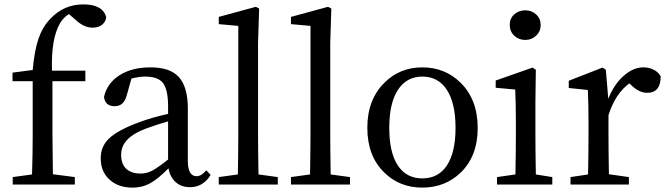

<svg xmlns="http://www.w3.org/2000/svg" viewBox="-20 -841 3038 875"><path d="M38 0V-34L126 -46Q129 -139 129 -230V-471H37V-510L129 -522Q137 -610 155 -663.5Q173 -717 208 -754Q270 -821 360 -821Q448 -821 464 -763Q462 -742 445.5 -728.5Q429 -715 402 -715Q362 -715 324 -751L294 -777Q269 -761 254 -736Q212 -664 217 -519H369V-471H219V-230Q219 -169 221 -47L321 -34V0Z M584 14Q521 14 482 -20Q439 -56 439 -120Q439 -173 476 -209Q517 -249 620 -286Q671 -305 746 -322V-356Q746 -435 721 -465Q698 -492 641 -492Q614 -492 579 -483L558 -408Q545 -357 503 -357Q459 -357 454 -399Q468 -462 524.5 -498Q581 -534 666 -534Q754 -534 794 -491Q836 -446 836 -346V-108Q836 -38 876 -38Q898 -38 920 -65L940 -44Q906 12 846 12Q806 12 780.5 -11Q755 -34 748 -74Q699 -25 668 -8Q630 14 584 14ZM621 -50Q649 -50 675 -64Q698 -76 746 -114V-288Q694 -273 645 -255Q579 -230 553 -196Q532 -170 532 -135Q532 -93 557 -70Q581 -50 621 -50Z M977 0V-34L1064 -46Q1066 -166 1066 -230V-723L977 -731V-764L1146 -810L1161 -802L1156 -646V-230Q1156 -166 1158 -46L1246 -34V0Z M1306 0V-34L1393 -46Q1395 -166 1395 -230V-723L1306 -731V-764L1475 -810L1490 -802L1485 -646V-230Q1485 -166 1487 -46L1575 -34V0Z M1731 -55Q1654 -130 1654 -258.5Q1654 -387 1732 -464Q1802 -534 1905 -534Q2008 -534 2079 -464Q2157 -387 2157 -258Q2157 -129 2079 -54Q2008 14 1904.5 14Q1801 14 1731 -55ZM2016 -86Q2056 -146 2056 -258Q2056 -371 2016.5 -431.5Q1977 -492 1905 -492Q1833 -492 1793.5 -431.5Q1754 -371 1754 -258Q1754 -146 1793 -87Q1832 -28 1904.5 -28Q1977 -28 2016 -86Z M2245 0V-34L2329 -46Q2331 -158 2331 -230V-288Q2331 -361 2328 -433L2239 -441V-474L2407 -533L2422 -523L2420 -377V-230Q2420 -158 2422 -46L2497 -34V0ZM2374 -659Q2344 -659 2323.5 -678.5Q2303 -698 2303 -727.5Q2303 -757 2323.5 -775.5Q2344 -794 2374 -794Q2403 -794 2423.5 -775Q2444 -756 2444 -727Q2444 -698 2423.5 -678.5Q2403 -659 2374 -659Z M2580 0V-34L2660 -46Q2662 -156 2662 -230V-287Q2662 -365 2659 -431L2572 -440V-473L2726 -533L2741 -523L2752 -391Q2779 -458 2823 -496Q2866 -534 2912 -534Q2938 -534 2959.5 -523Q2981 -512 2991 -493Q2991 -418 2929 -418Q2895 -418 2861 -449L2848 -461Q2784 -414 2753 -316V-230Q2753 -159 2755 -47L2846 -34V0Z"/></svg>

Font: GenRyuMin TW M
Style: Regular
Weight: 500
Version: Version 1.501;PS 1;hotconv 16.6.51;makeotf.lib2.5.65220